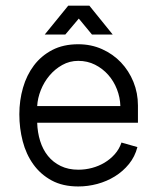

<svg xmlns="http://www.w3.org/2000/svg" viewBox="-20 -655 560 683"><path d="M260.3 -588.9 212.4 -532.2H139.2L222.7 -634.8H297.9L380.9 -532.2H307.1ZM468.8 -131.8Q460 -97.7 438.7 -71.5Q417.5 -45.4 388.7 -27.6Q359.9 -9.8 326.2 -0.7Q292.5 8.3 258.3 8.3Q203.1 8.3 163.6 -13.2Q124 -34.7 98.4 -70.6Q72.8 -106.4 60.8 -152.6Q48.8 -198.7 48.8 -248.5Q48.8 -297.9 61.8 -342.8Q74.7 -387.7 100.6 -422.1Q126.5 -456.5 165.8 -477.1Q205.1 -497.6 258.3 -497.6Q304.2 -497.6 343 -480.2Q381.8 -462.9 410.2 -433.1Q438.5 -403.3 454.6 -363.8Q470.7 -324.2 470.7 -279.8V-218.3H112.3Q113.3 -184.1 122.8 -153.6Q132.3 -123 150.6 -100.3Q168.9 -77.6 196 -64.5Q223.1 -51.3 258.8 -51.3Q283.2 -51.3 307.1 -57.6Q331.1 -64 351.6 -76.2Q372.1 -88.4 388.2 -106.4Q404.3 -124.5 412.1 -147.9ZM408.2 -277.8Q407.2 -308.6 396 -337.4Q384.8 -366.2 365 -388.7Q345.2 -411.1 318.1 -424.8Q291 -438.5 258.3 -438.5Q227.5 -438.5 201.4 -423.8Q175.3 -409.2 156 -386.2Q136.7 -363.3 125.2 -334.5Q113.8 -305.7 112.3 -277.8Z"/></svg>

Font: SengPathom
Style: Regular
Weight: 400
Designer: John M. Durdin
Foundry: Lao Script for Windows
Version: Version 1.300